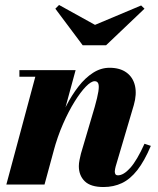

<svg xmlns="http://www.w3.org/2000/svg" viewBox="-20 -742 636 772"><path d="M396 10Q344.5 10 320.8 -13.2Q297 -36.5 297 -74Q297 -85 299.8 -99.2Q302.5 -113.5 305.5 -124.5L361 -312.5Q372 -351.5 375.5 -374Q379 -396.5 375.2 -406Q371.5 -415.5 360.5 -415.5Q346.5 -415.5 325.2 -393.8Q304 -372 280 -333.5Q256 -295 233.5 -243.8Q211 -192.5 195 -133H178Q189.5 -178 206.8 -225.2Q224 -272.5 246.2 -316Q268.5 -359.5 295.5 -394.2Q322.5 -429 354 -449.2Q385.5 -469.5 420.5 -469.5Q462.5 -469.5 488.8 -450.2Q515 -431 522.8 -397Q530.5 -363 518 -319.5L445 -72.5Q444 -68.5 442.8 -62.8Q441.5 -57 441.5 -53Q441.5 -45 444.5 -41Q447.5 -37 454 -37Q477 -37 504 -67.2Q531 -97.5 561 -164L586.5 -155.5Q560.5 -94 532 -57.8Q503.5 -21.5 470.2 -5.8Q437 10 396 10ZM5.5 0 122 -433.5H58V-460H284L159 0ZM312.5 -560 202.5 -707 217.5 -722 362 -642 547.5 -720 561 -707 406.5 -560Z"/></svg>

Font: Bodoni Moda 9pt ExtraBold
Style: Italic
Weight: 800
Italic angle: -13°
Designer: Owen Earl
Foundry: indestructible type
Version: Version 2.004